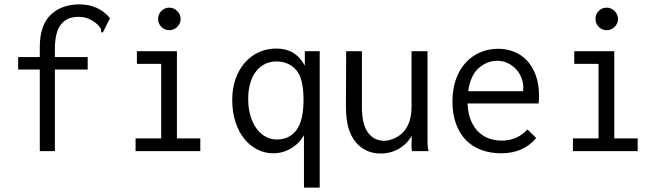

<svg xmlns="http://www.w3.org/2000/svg" viewBox="-20 -691 3040 878"><path d="M343 -671Q430 -671 483 -608L450 -542Q442 -542 442 -550Q442 -558 440 -562Q424 -585 397.5 -599.5Q371 -614 340 -614Q314 -614 295 -606.5Q276 -599 261 -582Q246 -565 238.5 -536Q231 -507 231 -465V-430H381V-373H231V0H162V-373H63V-430H162V-475Q162 -528 175.5 -565.5Q189 -603 214.5 -626Q240 -649 272.5 -660Q305 -671 343 -671Z M606 -457H789V-58H896V0H600V-58H717V-399H606ZM718 -641Q733 -656 754 -656Q775 -656 790.5 -640.5Q806 -625 806 -604Q806 -583 790.5 -568Q775 -553 754 -553Q733 -553 718 -568Q703 -583 703 -604Q703 -626 718 -641Z M1374 -390V-457H1442V167H1370V-73Q1349 -35 1311 -12.5Q1273 10 1230 10Q1191 10 1156.5 -7.5Q1122 -25 1096.5 -57Q1071 -89 1056.5 -134Q1042 -179 1042 -234Q1042 -289 1058 -332.5Q1074 -376 1101.5 -406.5Q1129 -437 1165.5 -453Q1202 -469 1243 -469Q1327 -469 1367 -402Q1374 -392 1374 -390ZM1243 -410Q1217 -410 1194 -399.5Q1171 -389 1153.5 -368Q1136 -347 1125.5 -314.5Q1115 -282 1115 -239Q1115 -195 1125.5 -160.5Q1136 -126 1154 -102Q1172 -78 1195.5 -65.5Q1219 -53 1246 -53Q1303 -53 1335.5 -96Q1368 -139 1368 -235Q1368 -333 1334 -371.5Q1300 -410 1243 -410Z M1563 -457H1635V-202Q1635 -158 1643 -128.5Q1651 -99 1665.5 -81Q1680 -63 1698.5 -55Q1717 -47 1739 -47Q1763 -49 1785 -59Q1807 -69 1824.5 -87.5Q1842 -106 1852 -135Q1862 -164 1862 -205V-457H1935V-41Q1935 -18 1940 0H1864Q1863 -7 1862 -15.5Q1861 -24 1862 -35L1863 -70Q1841 -32 1803.5 -10.5Q1766 11 1721 11Q1686 11 1658 -1.5Q1630 -14 1607.5 -40Q1585 -66 1573.5 -106Q1562 -146 1562 -202Z M2259 -468Q2295 -468 2329 -455Q2363 -442 2388.5 -415.5Q2414 -389 2429.5 -348Q2445 -307 2445 -251Q2445 -243 2444.5 -234.5Q2444 -226 2443 -218H2118Q2120 -170 2134.5 -137.5Q2149 -105 2171 -85Q2193 -65 2220 -56.5Q2247 -48 2274 -48Q2345 -48 2392 -99L2432 -60Q2374 10 2272 10Q2222 10 2180.5 -5.5Q2139 -21 2110 -51Q2081 -81 2065 -125.5Q2049 -170 2049 -227Q2049 -285 2065.5 -330Q2082 -375 2110.5 -405.5Q2139 -436 2177 -452Q2215 -468 2259 -468ZM2121 -274H2372Q2372 -278 2372.5 -281.5Q2373 -285 2373 -290Q2373 -315 2363.5 -337.5Q2354 -360 2338 -376.5Q2322 -393 2300.5 -403Q2279 -413 2254 -413Q2207 -413 2169 -379.5Q2131 -346 2121 -274Z M2606 -457H2789V-58H2896V0H2600V-58H2717V-399H2606ZM2718 -641Q2733 -656 2754 -656Q2775 -656 2790.5 -640.5Q2806 -625 2806 -604Q2806 -583 2790.5 -568Q2775 -553 2754 -553Q2733 -553 2718 -568Q2703 -583 2703 -604Q2703 -626 2718 -641Z"/></svg>

Font: Inconsolata
Style: Regular
Weight: 400
Designer: Raph Levien, Kirill Tkachev
Foundry: Cyreal
Version: Version 1.013